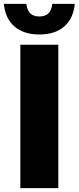

<svg xmlns="http://www.w3.org/2000/svg" viewBox="-61 -971 406 991"><path d="M44 0V-740H240V0ZM142 -793Q62 -793 14.2 -833.8Q-33.5 -874.5 -41 -951H75Q79.5 -916 96.2 -901Q113 -886 142 -886Q171.5 -886 188 -901Q204.5 -916 209 -951H325Q317.5 -874.5 270 -833.8Q222.5 -793 142 -793Z"/></svg>

Font: Encode Sans Cnd Black
Style: Regular
Weight: 900
Width: 3
Designer: Multiple Designers
Foundry: Impallari Type
Version: Version 3.002; ttfautohint (v1.8.3) -l 8 -r 50 -G 200 -x 14 